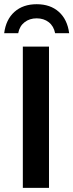

<svg xmlns="http://www.w3.org/2000/svg" viewBox="-36 -915 356 935"><path d="M202.6 -688V0H75.2V-688ZM142.6 -894.5Q209 -894.5 250.5 -857.4Q292 -820.3 300.8 -753.4H232.4Q225.6 -788.1 201.4 -806.9Q177.2 -825.7 142.6 -825.7Q107.9 -825.7 83.5 -806.6Q59.1 -787.6 52.7 -753.4H-15.6Q-7.3 -819.8 34.4 -857.2Q76.2 -894.5 142.6 -894.5Z"/></svg>

Font: Arimo SemiBold
Style: Regular
Weight: 600
Designer: Steve Matteson
Foundry: Monotype Imaging Inc.
Version: Version 1.33